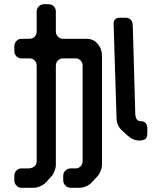

<svg xmlns="http://www.w3.org/2000/svg" viewBox="-20 -787 768 911"><path d="M119 12H81Q68 12 58 22Q48 32 48 47V69Q48 83 58 93.5Q68 104 81 104H139Q155 104 170 97Q187 90 198.5 78Q210 66 221 53Q231 44 238 26.5Q245 9 245 -5V-476Q245 -490 255 -500Q265 -510 279 -510H339Q353 -510 362.5 -500Q372 -490 372 -476V-23Q372 -8 362.5 2Q353 12 339 12H315Q301 12 290.5 22Q280 32 280 47V69Q280 83 290.5 93.5Q301 104 315 104H357Q372 104 388.5 97Q405 90 416 78Q421 72 427 66Q433 60 439 53Q449 44 456.5 26.5Q464 9 464 -5V-521Q464 -555 443.5 -579Q423 -603 390 -603H279Q265 -603 255 -613Q245 -623 245 -638V-733Q245 -747 235 -757Q225 -767 211 -767H189Q175 -767 164.5 -757Q154 -747 154 -733V-638Q154 -623 144.5 -613Q135 -603 119 -603H81Q68 -603 58 -592.5Q48 -582 48 -567V-544Q48 -530 58 -520Q68 -510 81 -510H119Q135 -510 144.5 -500Q154 -490 154 -476V-23Q154 7 119 12ZM561 -166 585 -144Q612 -120 642 -120Q654 -120 666.5 -125.5Q679 -131 679 -155V-177Q679 -212 647 -212Q625 -212 622 -243L610 -668Q607 -703 574 -703H548Q520 -703 519 -675L533 -225Q534 -189 561 -166Z"/></svg>

Font: WDXL Lubrifont JP N
Style: Regular
Weight: 400
Designer: [WDXL Lubrifont] Copyright 2020-2022 (c) NightFurySL2001, Skr-ZERO; [ZCOOL QingKe HuangYou] Copyright 2018-2022 (c) The 
Version: Version 2.001;hotconv 1.1.1;makeotfexe 2.6.0